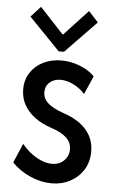

<svg xmlns="http://www.w3.org/2000/svg" viewBox="-55 -803 514 848"><g transform="rotate(5 202.5 -379.0)"><path d="M206.1 7.8Q158.7 7.8 111.1 -13.2Q63.5 -34.2 29.8 -69.3L66.4 -154.8Q95.2 -119.6 131.3 -98.9Q167.5 -78.1 200.2 -78.1Q232.9 -78.1 253.7 -98.6Q274.4 -119.1 274.4 -148.4Q274.4 -179.2 251.5 -200.4Q228.5 -221.7 179.2 -237.8Q141.1 -250.5 110.8 -272.7Q80.6 -294.9 63 -325.7Q45.4 -356.4 45.4 -395.5Q45.4 -438 66.4 -469.7Q87.4 -501.5 123 -519Q158.7 -536.6 203.1 -536.6Q244.1 -536.6 284.2 -521.2Q324.2 -505.9 350.6 -479L314.9 -397.5Q293.9 -421.9 264.2 -436.5Q234.4 -451.2 206.5 -451.2Q178.2 -451.2 158.9 -434.6Q139.6 -418 139.6 -390.6Q139.6 -362.8 161.9 -342.5Q184.1 -322.3 233.4 -305.2Q272.5 -292.5 303 -271Q333.5 -249.5 351.1 -218.8Q368.7 -188 368.7 -146.5Q368.7 -101.1 347.2 -66.4Q325.7 -31.7 288.8 -12Q252 7.8 206.1 7.8ZM92.3 -764.6 196.8 -652.3H200.7L305.2 -764.6L348.1 -717.8L210.4 -575.7H187L49.3 -717.8Z"/></g></svg>

Font: Reddit Sans Condensed Medium
Style: Regular
Weight: 500
Designer: Stephen Hutchings
Foundry: Reddit
Version: Version 1.014